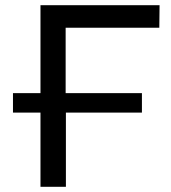

<svg xmlns="http://www.w3.org/2000/svg" viewBox="-20 -720 658 740"><path d="M595 -700 594 -613H233V-361H527V-286H234V0H136V-286H30V-361H136V-700Z"/></svg>

Font: false
Style: Regular
Weight: 500
Designer: Julieta Ulanovsky
Foundry: Julieta Ulanovsky
Version: Version 7.222;hotconv 1.0.109;makeotfexe 2.5.65596